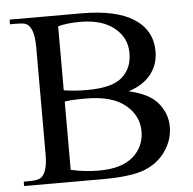

<svg xmlns="http://www.w3.org/2000/svg" viewBox="-49 -711 765 761"><g transform="rotate(-5 333.5 -331.0)"><path d="M461.9 -337.9Q543 -320.3 577.6 -278.3Q612.3 -236.3 612.3 -184.1Q612.3 -131.8 581.1 -86.9Q549.8 -42 495.6 -21Q441.4 0 329.1 0H16.6V-17.6H42Q80.1 -17.6 91.8 -32.2Q112.3 -55.7 112.3 -117.2V-544.9Q112.3 -633.8 71.3 -641.6Q56.6 -643.6 42 -643.6H16.6V-662.1H302.7Q440.4 -662.1 511.2 -616.2Q582 -570.3 582 -485.4Q582 -435.5 552.2 -396.5Q522.5 -357.4 461.9 -337.9ZM206.1 -364.3Q248 -357.4 297.9 -357.4Q397.5 -357.4 438 -392.6Q478.5 -427.7 478.5 -489.3Q478.5 -548.8 431.6 -587.9Q382.8 -628.9 293.9 -628.9Q243.2 -628.9 206.1 -619.1ZM291 -324.2Q228.5 -324.2 206.1 -319.3V-47.9Q260.7 -35.2 318.4 -35.2Q408.2 -35.2 454.1 -75.2Q499 -115.2 499 -175.8Q499 -236.3 450.2 -278.3Q397.5 -324.2 291 -324.2Z"/></g></svg>

Font: Menaion Unicode
Style: Regular
Weight: 400
Designer: Aleksandr Andreev
Foundry: Ponomar Technologies, Inc.
Version: 2.0